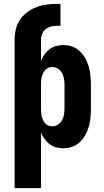

<svg xmlns="http://www.w3.org/2000/svg" viewBox="-20 -762 540 997"><path d="M56 215V-557Q56 -584 62.5 -611Q69 -638 84.5 -660.5Q100 -683 122.5 -699.5Q145 -716 170.5 -725.5Q196 -735 223.5 -738.5Q251 -742 278 -742H294V-628H278Q262 -628 246.5 -624.5Q231 -621 218.5 -611.5Q206 -602 199.5 -587.5Q193 -573 193 -557V-446Q200 -463 211 -479Q222 -495 237.5 -506.5Q253 -518 271.5 -523Q290 -528 309 -528Q333 -528 355.5 -520Q378 -512 395 -495.5Q412 -479 423.5 -458Q435 -437 441.5 -414Q448 -391 450 -367.5Q452 -344 452 -320V-200Q452 -176 450 -152.5Q448 -129 441.5 -106Q435 -83 423.5 -62Q412 -41 395 -24.5Q378 -8 355.5 0Q333 8 309 8Q290 8 271.5 3Q253 -2 237.5 -13.5Q222 -25 211 -41Q200 -57 193 -74V215ZM251 -106Q267 -106 281 -115Q295 -124 302.5 -138Q310 -152 312.5 -168Q315 -184 315 -200V-320Q315 -336 312.5 -352Q310 -368 302.5 -382Q295 -396 281 -405Q267 -414 251 -414Q241 -414 231 -410Q221 -406 214 -398Q207 -390 203 -380.5Q199 -371 196.5 -361Q194 -351 193.5 -340.5Q193 -330 193 -320V-200Q193 -190 193.5 -179.5Q194 -169 196.5 -159Q199 -149 203 -139.5Q207 -130 214 -122Q221 -114 231 -110Q241 -106 251 -106Z"/></svg>

Font: Iosevka SS04 Heavy
Style: Regular
Weight: 900
Monospace: yes
Designer: Belleve Invis
Foundry: Belleve Invis
Version: Version 19.0.0; ttfautohint (v1.8.4)